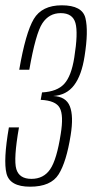

<svg xmlns="http://www.w3.org/2000/svg" viewBox="-20 -699 348 724"><path d="M93.5 5Q172 5 201.2 -41.8Q230.5 -88.5 246.5 -189.5Q258 -261 243.5 -298Q229 -335 180.5 -337Q231 -340 259.5 -377.8Q288 -415.5 299 -487.5Q314 -582 302.2 -630.5Q290.5 -679 213 -679Q138 -679 107.2 -627Q76.5 -575 52.5 -436H90.5Q114.5 -573 139.8 -611.2Q165 -649.5 209 -649.5Q254 -649.5 264.5 -612.2Q275 -575 260 -481.5Q249 -412 222.2 -382.8Q195.5 -353.5 138.5 -350.5L133.5 -322.5Q190 -320 205.2 -292.2Q220.5 -264.5 209 -194Q194 -97 169.2 -60.8Q144.5 -24.5 98.5 -24.5Q52.5 -24.5 41.5 -61.5Q30.5 -98.5 51.5 -218.5H13.5Q-8 -94.5 4.5 -44.8Q17 5 93.5 5Z"/></svg>

Font: Anybody Condensed ExtraLight
Style: Italic
Weight: 250
Width: 3
Italic angle: -10°
Version: Version 1.113;gftools[0.9.25]